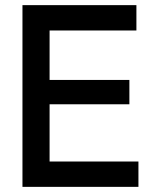

<svg xmlns="http://www.w3.org/2000/svg" viewBox="-20 -727 605 747"><path d="M67.4 -707H510.7V-608.4H172.9V-416H483.4V-321.3H172.9V-98.6H518.6V0H67.4Z"/></svg>

Font: Wanted Sans Medium
Style: Regular
Weight: 500
Designer: Original Design by Kil Hyung-jin and Kang Hanbin, Wanted Lab, Inc; Hangeul from Source Han Sans by Jang Soo-young and Ka
Foundry: Wanted Lab, Inc.
Version: Version 1.001